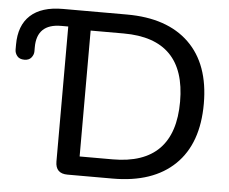

<svg xmlns="http://www.w3.org/2000/svg" viewBox="-51 -764 982 822"><g transform="rotate(5 440.5 -352.5)"><path d="M268 0Q216 0 216 -52V-632H186Q81 -632 81 -531V-513Q81 -499 71 -486.5Q61 -474 41 -474Q20 -474 10 -486.5Q0 -499 0 -514V-535Q0 -618 47.5 -661.5Q95 -705 187 -705H462Q635 -705 729 -614Q823 -523 823 -353Q823 -182 729 -91Q635 0 462 0ZM313 -82H455Q721 -82 721 -353Q721 -623 455 -623H313Z"/></g></svg>

Font: Chiron GoRound TC
Style: Regular
Weight: 400
Designer: Ryoko NISHIZUKA 西塚涼子 (kana, bopomofo & ideographs); Paul D. Hunt (Latin, Greek & Cyrillic); Sandoll Communications 산돌커뮤니
Foundry: Adobe
Version: Version 1.000;hotconv 1.1.1;makeotfexe 2.6.0